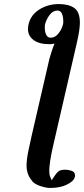

<svg xmlns="http://www.w3.org/2000/svg" viewBox="-20 -718 414 947"><path d="M121 -599Q132 -645 174.5 -671.5Q217 -698 270 -698Q319 -698 346.5 -678.5Q374 -659 374 -606Q374 -573 360 -511L246 -16Q233 39 228 72Q223 105 223 123Q223 135 224 141Q225 147 226 150Q233 169 237 173Q235 171 239 164.5Q243 158 249 150Q256 139 266 129Q276 119 302 119Q316 119 333 124.5Q350 130 350 147Q350 149 350 151.5Q350 154 348 158Q343 176 310 192.5Q277 209 227 209Q208 209 180 200Q152 191 138 175H139Q124 158 117.5 138.5Q111 119 111 100Q111 71 118.5 33Q126 -5 136 -48L224 -429Q228 -443 234.5 -463.5Q241 -484 249 -503Q236 -500 225 -500Q173 -500 145.5 -520.5Q118 -541 118 -575Q118 -586 121 -599ZM291 -599Q292 -602 292 -606.5Q292 -611 292 -615Q292 -635 285.5 -650.5Q279 -666 263 -666Q241 -666 224.5 -644Q208 -622 202 -597Q201 -593 201 -589.5Q201 -586 201 -581Q201 -561 208 -546.5Q215 -532 230 -532Q252 -532 268.5 -553Q285 -574 291 -599Z"/></svg>

Font: Libertinus Serif SemiBold
Style: Italic
Weight: 600
Italic angle: -11.5°
Designer: Philipp H. Poll, Khaled Hosny
Foundry: Caleb Maclennan
Version: Version 7.051;RELEASE